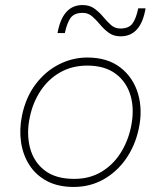

<svg xmlns="http://www.w3.org/2000/svg" viewBox="-20 -732 637 761"><path d="M272 9Q210.5 9 166.5 -14.2Q122.5 -37.5 96.8 -77.5Q71 -117.5 63.5 -168Q56 -218.5 67 -273Q82 -346.5 121.2 -398.2Q160.5 -450 214 -477Q267.5 -504 326 -504Q406 -504 457 -464.5Q508 -425 527 -360.8Q546 -296.5 530 -222Q515.5 -154 479 -102Q442.5 -50 389.5 -20.5Q336.5 9 272 9ZM274 -23Q335 -23 381.2 -50.5Q427.5 -78 457.2 -124.5Q487 -171 499 -228Q513.5 -296 498 -351.2Q482.5 -406.5 439 -439.2Q395.5 -472 326 -472Q265.5 -472 218.5 -445.2Q171.5 -418.5 140.8 -372Q110 -325.5 98 -267Q84.5 -202.5 98.8 -146.8Q113 -91 156.5 -57Q200 -23 274 -23ZM458 -588Q430.5 -588 411.2 -602Q392 -616 376.8 -634.5Q361.5 -653 345.5 -667Q329.5 -681 308 -681Q275 -681 260.5 -662Q246 -643 237 -601H208Q228 -712 307 -712Q335 -712 354.2 -698Q373.5 -684 388.8 -665.5Q404 -647 419.8 -633Q435.5 -619 457 -619Q490 -619 504.5 -638Q519 -657 528 -699H557Q538.5 -588 458 -588Z"/></svg>

Font: Commissioner Thin
Style: Italic
Weight: 100
Italic angle: -12°
Designer: Kostas Bartsokas
Foundry: Kostas Bartsokas
Version: Version 1.000; ttfautohint (v1.8.3)